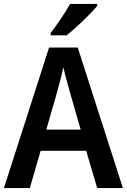

<svg xmlns="http://www.w3.org/2000/svg" viewBox="-20 -958 647 978"><path d="M475 -928V-938H337C312 -893 271 -833 238 -790V-778H319C367 -815 445 -890 475 -928ZM475 0H606L376 -716H230L0 0H132L187 -190H419ZM335 -492 391 -298H216L272 -493C279 -519 295 -578 303 -615C310 -580 326 -526 335 -492Z"/></svg>

Font: Noto Sans Gurmukhi SemiCondensed SemiBold
Style: Regular
Weight: 600
Width: 4
Designer: Jelle Bosma - Monotype Design Team
Foundry: Monotype Imaging Inc.
Version: Version 2.004